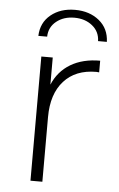

<svg xmlns="http://www.w3.org/2000/svg" viewBox="-53 -766 499 804"><g transform="rotate(5 197.0 -364.5)"><path d="M353 -526V-477L341 -478Q254 -478 205 -423.5Q156 -369 156 -272V0H106V-522H154V-408Q178 -465 229 -495.5Q280 -526 353 -526ZM230 -729Q291 -729 331.5 -696Q372 -663 374 -607H337Q336 -647 305.5 -671.5Q275 -696 230 -696Q185 -696 154.5 -671.5Q124 -647 123 -607H86Q88 -663 128.5 -696Q169 -729 230 -729Z"/></g></svg>

Font: Montserrat Alternates Light
Style: Regular
Weight: 300
Designer: Julieta Ulanovsky
Foundry: Julieta Ulanovsky
Version: Version 7.200